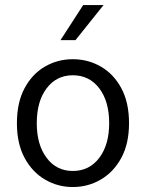

<svg xmlns="http://www.w3.org/2000/svg" viewBox="-20 -733 581 765"><path d="M270 12.2Q210 12.2 159.2 -17.6Q108.4 -47.4 77.9 -104Q47.4 -160.6 47.4 -242.2Q47.4 -324.7 77.9 -381.6Q108.4 -438.5 159.2 -467.8Q210 -497.1 270 -497.1Q330.6 -497.1 381.6 -467.8Q432.6 -438.5 463.4 -381.6Q494.1 -324.7 494.1 -242.2Q494.1 -160.6 463.4 -104Q432.6 -47.4 381.6 -17.6Q330.6 12.2 270 12.2ZM270 -51.8Q335.9 -51.8 375.5 -104Q415 -156.2 415 -242.2Q415 -329.1 375.5 -381.1Q335.9 -433.1 270 -433.1Q205.1 -433.1 165.8 -381.1Q126.5 -329.1 126.5 -242.2Q126.5 -156.2 165.8 -104Q205.1 -51.8 270 -51.8ZM221.2 -573.2 311.5 -712.9H392.6L280.8 -573.2Z"/></svg>

Font: Varta Light
Style: Regular
Weight: 400
Version: Version 1.004